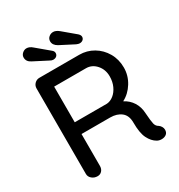

<svg xmlns="http://www.w3.org/2000/svg" viewBox="-207 -1038 1094 1175"><g transform="rotate(-30 340.0 -450.5)"><path d="M638 -41Q638 -20 624.5 -10Q611 0 592 0Q573 0 560 -8Q530 -25 511 -63Q492 -101 492 -175Q492 -225 462 -249Q432 -273 384 -273H182V-48Q182 -27 170 -13.5Q158 0 139 0Q116 0 99.5 -14Q83 -28 83 -48V-652Q83 -672 97 -686Q111 -700 131 -700H412Q466 -700 511 -673.5Q556 -647 583 -600.5Q610 -554 610 -496Q610 -440 580 -391.5Q550 -343 503 -319Q540 -300 561.5 -266Q583 -232 585 -187Q589 -130 594 -109.5Q599 -89 616 -80Q626 -73 632 -62.5Q638 -52 638 -41ZM508 -493Q508 -541 478.5 -574.5Q449 -608 407 -608H182V-356H410Q435 -358 457.5 -376Q480 -394 494 -424.5Q508 -455 508 -493ZM428 -765 329 -816Q299 -833 299 -860Q299 -878 312.5 -889.5Q326 -901 343 -901Q362 -901 383 -884L470 -811Q483 -799 483 -787Q483 -775 474 -767Q465 -759 450 -759Q442 -759 428 -765ZM238 -760 139 -811Q109 -826 109 -855Q109 -872 122.5 -884Q136 -896 152 -896Q173 -896 193 -878L280 -805Q293 -795 293 -782Q293 -769 284 -761Q275 -753 260 -753Q250 -753 238 -760Z"/></g></svg>

Font: Quicksand Medium
Style: Regular
Weight: 500
Designer: Andrew Paglinawan
Foundry: Andrew Paglinawan
Version: Version 3.000